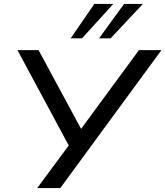

<svg xmlns="http://www.w3.org/2000/svg" viewBox="-20 -961 845 981"><path d="M170 0 341 -231 343 -196 69 -705H177L401 -290H385L690 -705H805L288 0ZM341 -765 462 -941H559L399 -765ZM486 -765 614 -941H710L545 -765Z"/></svg>

Font: Nunito Sans 10pt SemiExpanded Medium
Style: Italic
Weight: 500
Width: 6
Italic angle: -9°
Designer: Vernon Adams
Foundry: Vernon Adams
Version: Version 3.101;gftools[0.9.27]